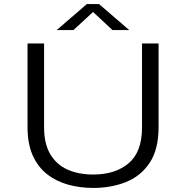

<svg xmlns="http://www.w3.org/2000/svg" viewBox="-20 -914 915 945"><path d="M439 11Q373.5 11 315 -5.2Q256.5 -21.5 211.5 -56.8Q166.5 -92 141 -149.2Q115.5 -206.5 115.5 -288.5V-700H197V-287Q197 -206.5 227.5 -155Q258 -103.5 312.5 -79.2Q367 -55 439 -55Q547.5 -55 613.2 -110.5Q679 -166 679 -287V-700H760.5V-288.5Q760.5 -179 717 -113.2Q673.5 -47.5 600.5 -18.2Q527.5 11 439 11ZM259 -766 407.5 -894H467.5L616 -766H533.5L438 -855L341.5 -766Z"/></svg>

Font: Trispace SemiExpanded Light
Style: Regular
Weight: 300
Width: 6
Designer: Tyler Finck
Foundry: Etcetera Type Company
Version: Version 1.210; ttfautohint (v1.8.3)